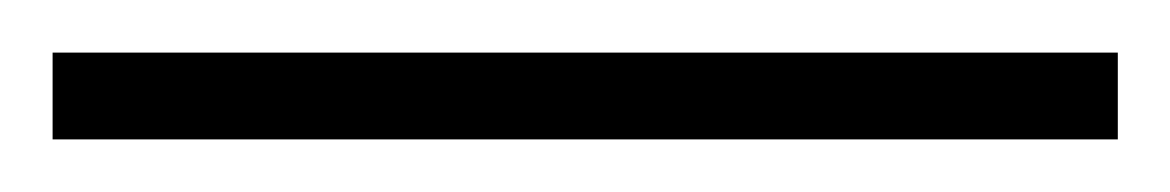

<svg xmlns="http://www.w3.org/2000/svg" viewBox="-22 70 445 73"><path d="M403 123H-2V90H403Z"/></svg>

Font: Noto Sans Lao Looped Condensed ExtraLight
Style: Regular
Weight: 200
Width: 3
Designer: Mark Frömberg, Ben Mitchell
Foundry: The Fontpad Ltd
Version: Version 1.002; ttfautohint (v1.8.4.7-5d5b)